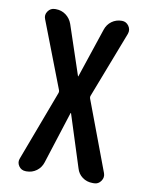

<svg xmlns="http://www.w3.org/2000/svg" viewBox="-84 -581 667 861"><g transform="rotate(10 250.0 -150.5)"><path d="M93.8 219.7Q72.3 219.7 61 202.6Q49.8 185.5 57.6 167L176.8 -150.4Q179.7 -158.2 176.8 -165L60.5 -466.8Q52.7 -485.4 64.5 -502.4Q76.2 -519.5 96.7 -519.5H100.6Q126 -519.5 146 -504.9Q166 -490.2 174.8 -465.8L250 -241.2Q250 -240.2 251 -240.2Q252 -240.2 252 -241.2L327.1 -465.8Q335 -490.2 355 -504.9Q375 -519.5 401.4 -519.5Q420.9 -519.5 432.6 -502.9Q444.3 -486.3 437.5 -466.8L321.3 -165Q318.4 -158.2 321.3 -150.4L440.4 167Q447.3 185.5 435.5 202.6Q423.8 219.7 404.3 219.7H397.5Q371.1 219.7 351.1 205.1Q331.1 190.4 324.2 166L248 -72.3H247.1H246.1L169.9 166Q162.1 190.4 142.1 205.1Q122.1 219.7 96.7 219.7Z"/></g></svg>

Font: Rounded Mgen+ 1m medium
Style: Regular
Weight: 500
Designer: [Source Han Sans]
Ryoko NISHIZUKA  (kana & ideographs); Paul D. Hunt (Latin, Greek & Cyrillic); Wenlong ZHANG  (bopomofo
Version: Version 1.059.20150602